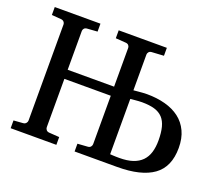

<svg xmlns="http://www.w3.org/2000/svg" viewBox="-112 -835 1153 999"><g transform="rotate(20 464.0 -335.5)"><path d="M776.9 -202.1Q776.9 -246.1 769 -276.4Q761.2 -306.6 743.7 -325.4Q726.1 -344.2 698 -352.5Q669.9 -360.8 628.9 -360.8Q620.6 -360.8 609.6 -360.1Q598.6 -359.4 588.9 -358.4Q577.1 -356.9 564.9 -356V-49.8Q572.3 -49.3 581.1 -48.8Q588.4 -48.3 597.4 -48.1Q606.4 -47.9 616.2 -47.9Q659.7 -47.9 690.2 -58.1Q720.7 -68.4 740 -88.1Q759.3 -107.9 768.1 -136.7Q776.9 -165.5 776.9 -202.1ZM889.2 -202.1Q889.2 -97.2 821.8 -48.6Q754.4 0 621.1 0H386.2V-43L442.9 -46.9Q453.6 -47.9 458.7 -54.7Q463.9 -61.5 463.9 -68.8V-336.9H207V-68.8Q207 -61.5 212.2 -54.7Q217.3 -47.9 228 -46.9L285.2 -43V0H32.2V-43L84 -46.9Q94.7 -47.9 100.3 -54.7Q106 -61.5 106 -68.8V-602.1Q106 -609.4 100.3 -615.7Q94.7 -622.1 84 -623L32.2 -627V-670.9H285.2V-627L228 -623Q217.3 -622.1 212.2 -615.7Q207 -609.4 207 -602.1V-387.2H463.9V-602.1Q463.9 -609.4 458.7 -615.7Q453.6 -622.1 442.9 -623L386.2 -627V-670.9H652.8V-627L585.9 -623Q575.2 -622.1 570.1 -615.5Q564.9 -608.9 564.9 -602.1V-403.8Q577.6 -404.8 590.3 -406.2Q601.6 -407.2 614.3 -408.2Q627 -409.2 638.2 -409.2Q693.8 -409.2 740 -396.7Q786.1 -384.3 819.3 -358.9Q852.5 -333.5 870.8 -294.4Q889.2 -255.4 889.2 -202.1Z"/></g></svg>

Font: Charis SIL CyrE
Style: Regular
Weight: 400
Foundry: SIL International
Version: Version 5.000